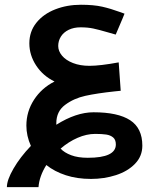

<svg xmlns="http://www.w3.org/2000/svg" viewBox="-20 -556 640 808"><path d="M110 58Q91 16 91 -27.5Q91 -86.5 123 -136Q155 -185.5 209.5 -213Q161 -236.5 132.2 -280.2Q103.5 -324 103.5 -373.5Q103.5 -423.5 133 -460.2Q162.5 -497 212.2 -516.5Q262 -536 320.5 -536Q374 -536 410.2 -527.8Q446.5 -519.5 484.5 -505.5Q490 -503.5 504 -498.5L495.5 -477.5Q481.5 -444 467 -410.5L433.5 -420Q396 -431 372.5 -436Q349 -441 319 -441Q290.5 -441 269 -430.5Q247.5 -420 236.2 -402Q225 -384 225 -362.5Q225 -341 241 -321.8Q257 -302.5 287 -290.8Q317 -279 356.5 -279Q401 -279 479.5 -293.5L488 -174Q472.5 -172 463 -171.5Q388.5 -163.5 339.5 -152.8Q290.5 -142 253.8 -114.5Q217 -87 217 -37.5V-31Q300.5 -83.5 373.5 -83.5Q476.5 -83.5 527.8 -50Q579 -16.5 579 57Q579 101.5 548.2 133.2Q517.5 165 468 181Q418.5 197 363 197Q304.5 197 257 181.5Q209.5 166 175 138.5Q145.5 185.5 142 231.5H9Q9 201.5 36.8 153.5Q64.5 105.5 110 58ZM349.5 108Q467.5 108 467.5 52Q467.5 32 456.2 22.5Q445 13 427 10.2Q409 7.5 380.5 7.5Q344.5 7.5 306.5 24Q268.5 40.5 235 69.5Q251 86.5 279.5 97.2Q308 108 349.5 108Z"/></svg>

Font: JuliaMono
Style: Bold Italic
Weight: 700
Italic angle: -9°
Monospace: yes
Designer: cormullion
Foundry: corm
Version: Version 0.057; ttfautohint (v1.8.4)